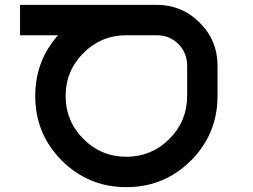

<svg xmlns="http://www.w3.org/2000/svg" viewBox="-20 -770 1040 790"><path d="M62.5 -625V-750H625Q728.5 -750 801.8 -676.8Q875 -603.5 875 -500V-375Q875 -218.8 765.6 -109.4Q656.2 0 500 0Q343.8 0 234.4 -109.4Q125 -218.8 125 -375Q125 -519.5 218.8 -625ZM750 -375V-500Q750 -552.7 713.9 -588.9Q677.7 -625 625 -625H500Q396.5 -625 323.2 -551.8Q250 -478.5 250 -375Q250 -271.5 323.2 -198.2Q396.5 -125 500 -125Q603.5 -125 676.8 -198.2Q750 -271.5 750 -375Z"/></svg>

Font: Xanmono
Style: Regular
Weight: 400
Designer: GGBotNet
Foundry: GGBotNet
Version: 1.00